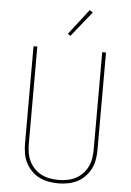

<svg xmlns="http://www.w3.org/2000/svg" viewBox="-63 -1007 726 1061"><g transform="rotate(5 300.0 -476.5)"><path d="M300 8Q273 8 246 3Q219 -2 195 -14Q171 -26 151.5 -46Q132 -66 120 -90Q108 -114 103.5 -141Q99 -168 99 -195V-735H120V-195Q120 -171 124 -146.5Q128 -122 138.5 -100Q149 -78 166.5 -60Q184 -42 205.5 -31Q227 -20 251.5 -15.5Q276 -11 300 -11Q324 -11 348.5 -15.5Q373 -20 394.5 -31Q416 -42 433.5 -60Q451 -78 461.5 -100Q472 -122 476 -146.5Q480 -171 480 -195V-735H501V-195Q501 -168 496.5 -141Q492 -114 480 -90Q468 -66 448.5 -46Q429 -26 405 -14Q381 -2 354 3Q327 8 300 8ZM297 -810 282 -820 391 -961 409 -949Z"/></g></svg>

Font: Zed Sans Thin Extended
Style: Regular
Weight: 100
Width: 7
Designer: Belleve Invis
Foundry: Belleve Invis
Version: Version 1.0.0; ttfautohint (v1.8.4)